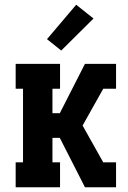

<svg xmlns="http://www.w3.org/2000/svg" viewBox="-20 -789 540 809"><path d="M46 0V-105H77V-415H46V-520H233V-415H201V-312H232L338 -520H469V-415H415L328 -260L415 -105H469V0H338L232 -208H201V-105H233V0ZM238 -576 178 -624 301 -769 374 -711Z"/></svg>

Font: Iosevka Curly Slab Extrabold
Style: Regular
Weight: 800
Monospace: yes
Designer: Belleve Invis
Foundry: Belleve Invis
Version: Version 22.1.2; ttfautohint (v1.8.4)